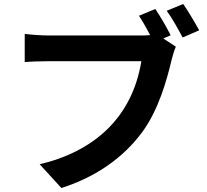

<svg xmlns="http://www.w3.org/2000/svg" viewBox="-20 -888 1040 963"><path d="M836 -711C818 -747 785 -805 759 -843L677 -809C696 -780 716 -745 733 -712C715 -710 698 -710 686 -710H223C190 -710 133 -714 104 -718V-577C130 -579 177 -581 223 -581H689C643 -299 453 -129 179 -64L288 55C467 -2 600 -101 690 -221C774 -332 817 -487 840 -585C846 -606 853 -635 862 -654L799 -695ZM816 -834C843 -798 874 -741 896 -700L979 -736C960 -771 924 -832 899 -868Z"/></svg>

Font: Noto Sans KR Bold
Style: Regular
Weight: 700
Designer: Ryoko NISHIZUKA  (kana & ideographs); Paul D. Hunt (Latin, Greek & Cyrillic); Wenlong ZHANG  (bopomofo); Sandoll Communi
Foundry: Adobe Systems Incorporated
Version: Version 1.004;PS 1.004;hotconv 1.0.82;makeotf.lib2.5.63406